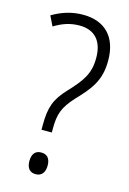

<svg xmlns="http://www.w3.org/2000/svg" viewBox="-114 -780 569 846"><g transform="rotate(15 171.0 -357.5)"><path d="M111 -187H158V-204C158 -272 170 -304 218 -357C277 -419 316 -464 316 -557C316 -666 256 -724 158 -724C105 -724 61 -709 18 -684L40 -639C76 -661 111 -674 155 -674C221 -674 262 -635 262 -555C262 -482 234 -445 177 -384C126 -330 111 -290 111 -209ZM95 -40C95 -9 109 9 136 9C162 9 178 -8 178 -41C178 -74 163 -90 136 -90C109 -90 95 -72 95 -40Z"/></g></svg>

Font: Noto Sans Display SemiCondensed Light
Style: Regular
Weight: 300
Width: 4
Designer: Monotype Design Team
Foundry: Monotype Imaging Inc.
Version: Version 1.900